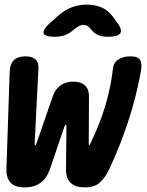

<svg xmlns="http://www.w3.org/2000/svg" viewBox="-20 -805 640 835"><path d="M87 10Q46 10 26.5 -10Q7 -30 8 -70L22 -491Q23 -526 40 -543Q57 -560 91 -560Q120 -560 134.5 -546.5Q149 -533 147 -505L131 -185Q130 -173 132 -173Q132 -173 132 -173Q132 -173 132 -173Q132 -172 133 -173Q135 -173 140 -185L209 -385Q220 -417 243 -433.5Q266 -450 299 -450Q332 -450 349.5 -433.5Q367 -417 367 -385L366 -185Q366 -173 367.5 -173Q369 -173 375 -185Q414 -265 438 -345Q462 -425 471 -505Q474 -534 496 -547Q518 -560 547 -560Q581 -560 590 -543.5Q599 -527 592 -491Q573 -386 538.5 -280Q504 -174 455 -69Q437 -31 413.5 -10.5Q390 10 349 10Q308 10 287.5 -9.5Q267 -29 267 -68L269 -251Q269 -263 266.5 -263Q264 -263 259 -251L197 -69Q183 -29 155.5 -9.5Q128 10 87 10ZM220 -645Q174 -645 169.5 -661Q165 -677 203 -710L231 -735Q260 -761 291.5 -773Q323 -785 358 -785Q393 -785 421 -773Q449 -761 469 -735L487 -710Q513 -677 503.5 -661Q494 -645 448 -645Q425 -645 407 -652.5Q389 -660 376 -677L375 -679Q360 -697 343 -697Q326 -697 305 -679L302 -677Q283 -660 263 -652.5Q243 -645 220 -645Z"/></svg>

Font: Maple Mono NL ExtraBold
Style: Italic
Weight: 800
Italic angle: -10°
Monospace: yes
Designer: subframe7536
Version: Version 7.000